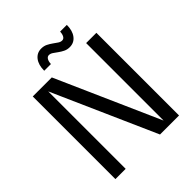

<svg xmlns="http://www.w3.org/2000/svg" viewBox="-237 -1016 1158 1158"><g transform="rotate(-45 342.5 -436.5)"><path d="M70.9 0V-705H233.2L526.1 -44V-705H613.6V0H451.3L158.4 -660.6V0ZM439.6 -757.2Q417.6 -757.2 400.4 -765.8Q383.2 -774.3 368.6 -785Q354 -795.7 341.5 -804.2Q328.9 -812.8 315.9 -812.8Q303.4 -812.8 295.4 -800.2Q287.4 -787.5 286.6 -765.7H229.3Q229.3 -815.3 251.7 -844.4Q274.2 -873.4 311.1 -873.4Q333.1 -873.4 350.3 -864.9Q367.4 -856.3 382.1 -845.7Q396.8 -835.2 409.4 -826.6Q422 -818 435 -818Q448.3 -818 455.7 -830.6Q463.2 -843.1 464.2 -864.9H521.4Q521.4 -815.5 498.9 -786.3Q476.5 -757.2 439.6 -757.2Z"/></g></svg>

Font: TikTok Sans Light
Style: Regular
Weight: 300
Version: Version 4.000